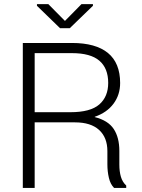

<svg xmlns="http://www.w3.org/2000/svg" viewBox="-20 -921 698 941"><path d="M149.9 -321.3V0H91.8V-710.4H332.5Q449.2 -710.4 509 -661.4Q568.8 -612.3 568.8 -514.2Q568.8 -456.5 536.4 -412.8Q503.9 -369.1 444.3 -348.6V-347.2Q509.8 -330.6 537.4 -288.8Q564.9 -247.1 564.9 -181.2V-114.3Q564.9 -80.6 572.5 -54.7Q580.1 -28.8 598.6 -11.7V0H539.1Q521 -18.1 513.7 -49.3Q506.3 -80.6 506.3 -115.2V-180.2Q506.3 -247.1 465.6 -284.2Q424.8 -321.3 347.7 -321.3ZM149.9 -371.1H325.2Q423.3 -371.1 466.8 -409.2Q510.3 -447.3 510.3 -514.6Q510.3 -586.4 467 -623.5Q423.8 -660.6 332.5 -660.6H149.9ZM298.3 -818.4 379.4 -900.9H435.5V-892.6L321.8 -782.7H274.4L161.1 -892.6V-900.9H216.8Z"/></svg>

Font: Franko
Style: Light
Weight: 300
Designer: Google
Version: Version 1.200310; 2013